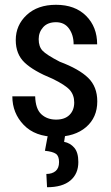

<svg xmlns="http://www.w3.org/2000/svg" viewBox="-20 -558 459 797"><path d="M288.1 -132.3Q288.1 -163.6 269.8 -184.3Q251.5 -205.1 198.2 -231Q119.1 -263.2 82.3 -298.1Q45.4 -333 45.4 -391.6Q45.4 -453.6 90.8 -495.8Q136.2 -538.1 212.4 -538.1Q291.5 -538.1 337.4 -492.2Q383.3 -446.3 383.3 -374H285.6Q285.6 -412.6 266.6 -439.2Q247.6 -465.8 212.4 -465.8Q177.7 -465.8 159.2 -445.1Q140.6 -424.3 140.6 -395.5Q140.6 -364.7 156.5 -347.7Q172.4 -330.6 228 -301.8Q308.6 -271.5 346.2 -234.6Q383.8 -197.8 383.8 -137.2Q383.8 -70.3 337.2 -30.3Q290.5 9.8 211.4 9.8Q126 9.8 78.6 -39.3Q31.2 -88.4 31.2 -158.2H126Q127.4 -106 151.6 -83.7Q175.8 -61.5 212.9 -61.5Q249 -61.5 268.6 -81.1Q288.1 -100.6 288.1 -132.3ZM250.5 2.4 246.1 30.8Q271.5 35.6 288.3 55.2Q305.2 74.7 305.2 114.7Q305.2 163.6 272 191.4Q238.8 219.2 175.3 219.2L172.4 164.1Q196.3 164.1 210.7 152.1Q225.1 140.1 225.1 114.7Q225.1 89.8 212.2 80.6Q199.2 71.3 166.5 67.9L178.7 2.4Z"/></svg>

Font: Franco
Style: Regular
Weight: 400
Designer: Google
Version: Version 1.200311; 2013